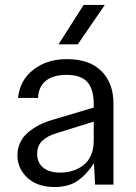

<svg xmlns="http://www.w3.org/2000/svg" viewBox="-20 -750 554 780"><path d="M202.1 9.8Q131.8 9.8 91.3 -27.8Q50.8 -65.4 50.8 -119.1Q50.8 -147.5 62.5 -171.6Q74.2 -195.8 95 -212.9Q115.7 -230 138.9 -241.9Q162.1 -253.9 189.9 -262.2L360.8 -313V-325.2Q360.8 -388.2 334.7 -417Q308.6 -445.8 250 -445.8Q195.8 -445.8 166 -421.6Q136.2 -397.5 134.8 -352.1H53.2Q60.5 -423.8 115.5 -466.8Q170.4 -509.8 252 -509.8Q343.8 -509.8 392.3 -460.9Q440.9 -412.1 440.9 -330.1V0H366.2L361.8 -86.9Q330.6 -39.1 293.9 -14.6Q257.3 9.8 202.1 9.8ZM130.9 -125Q130.9 -89.4 155.3 -69.1Q179.7 -48.8 225.1 -48.8Q251 -48.8 274.2 -55.9Q297.4 -63 317.4 -77.6Q337.4 -92.3 349.1 -118.2Q360.8 -144 360.8 -178.2V-255.9L210 -209Q170.9 -197.3 150.9 -177.2Q130.9 -157.2 130.9 -125ZM217.8 -569.8 319.8 -730H405.8L295.9 -569.8Z"/></svg>

Font: TASA Orbiter Text
Style: Regular
Weight: 400
Designer: Weizhong Zhang
Version: Version 1.000;Glyphs 3.1.2 (3151)